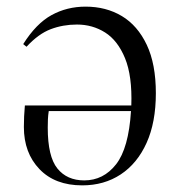

<svg xmlns="http://www.w3.org/2000/svg" viewBox="-20 -545 538 579"><path d="M228 14Q146 14 99 -35Q52 -84 52 -162Q52 -194 55 -227H376Q379 -316 357 -369.5Q335 -423 297 -447Q259 -471 212 -471Q170 -471 133 -457Q96 -443 60 -404L50 -412Q89 -474 135.5 -499.5Q182 -525 238 -525Q300 -525 347.5 -496.5Q395 -468 422.5 -410Q450 -352 450 -264Q450 -176 422 -114Q394 -52 344 -19Q294 14 228 14ZM234 -1Q292 -1 330 -49.5Q368 -98 375 -210H127Q125 -197 124.5 -185Q124 -173 124 -160Q124 -73 153 -37Q182 -1 234 -1Z"/></svg>

Font: Literata 72pt Light
Style: Regular
Weight: 300
Designer: Latin by Veronika Burian and Jose Scaglione. Greek by Irene Vlachou. Cyrillic by Vera Evstafieva.
Foundry: TypeTogether
Version: Version 3.002